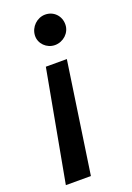

<svg xmlns="http://www.w3.org/2000/svg" viewBox="-142 -604 579 842"><g transform="rotate(-20 147.0 -183.0)"><path d="M13.1 184.3H130L206.3 -333.8H108.3ZM110.1 -478.7C108.3 -440.7 140.6 -409.1 179 -409.1C217.7 -409.1 251.8 -439.6 252.1 -478.7C252.8 -518.1 223.4 -549.7 183.2 -549.7C145.2 -549.7 111.9 -518.1 110.1 -478.7Z"/></g></svg>

Font: Margiela Sans Medium
Style: Italic
Weight: 500
Italic angle: -9.39999°
Designer: Stefan Endress, Andreas Faust
Version: Version 1.100;FEAKit 1.0